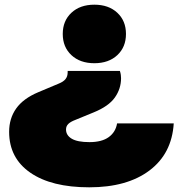

<svg xmlns="http://www.w3.org/2000/svg" viewBox="-20 -627 775 820"><path d="M497 -293Q497 -248 470.5 -210.5Q444 -173 380 -147L302 -115Q281 -107 271.5 -97.5Q262 -88 262 -74Q262 -49 286.5 -34.5Q311 -20 362 -20Q415 -20 444.5 -41.5Q474 -63 480 -100H722Q714 29 618.5 101Q523 173 361 173Q200 173 109.5 110.5Q19 48 19 -64Q19 -121 49 -163.5Q79 -206 143 -233L231 -270Q251 -278 260 -289.5Q269 -301 269 -318V-324H492Q495 -315 496 -307Q497 -299 497 -293ZM383 -607Q444 -607 481 -572.5Q518 -538 518 -482Q518 -426 481 -391.5Q444 -357 383 -357Q322 -357 285 -391.5Q248 -426 248 -482Q248 -538 285 -572.5Q322 -607 383 -607Z"/></svg>

Font: Unbounded Black
Style: Regular
Weight: 900
Designer: Luke Prowse, Jean-Baptiste Morizot, Fátima Lázaro, Florian Runge
Foundry: NaN
Version: Version 1.701;gftools[0.9.28.dev5+ged2979d]